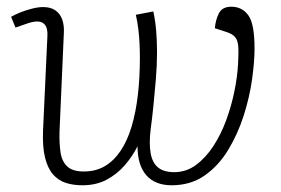

<svg xmlns="http://www.w3.org/2000/svg" viewBox="-20 -537 837 571"><path d="M436 -503Q442 -475 444.5 -445Q447 -415 447 -380Q447 -343 443.5 -301Q440 -259 436 -220Q432 -181 428 -152Q423 -110 428 -81.5Q433 -53 450 -39Q467 -25 498 -25Q534 -25 563 -46.5Q592 -68 614.5 -102.5Q637 -137 652.5 -179Q668 -221 677 -265Q686 -309 688 -347Q690 -382 688.5 -400Q687 -418 678.5 -427.5Q670 -437 650 -443L619 -453Q621 -478 631 -497.5Q641 -517 668 -517Q700 -517 718.5 -491.5Q737 -466 737 -393Q737 -353 729.5 -300Q722 -247 704.5 -192.5Q687 -138 658.5 -91Q630 -44 588.5 -15Q547 14 490 14Q466 14 447 6.5Q428 -1 415 -16Q402 -31 395.5 -52.5Q389 -74 389 -102Q374 -72 351 -45.5Q328 -19 297 -2.5Q266 14 225 14Q198 14 176 7Q154 0 138 -18Q122 -36 114 -68Q106 -100 108 -149L121 -430Q122 -451 115 -461.5Q108 -472 93.5 -473Q79 -474 55 -465L26 -455L13 -487Q25 -494 41.5 -500.5Q58 -507 76 -511.5Q94 -516 108 -516Q131 -516 145 -506Q159 -496 165 -479Q171 -462 170 -441L157 -146Q156 -111 160 -84Q164 -57 180 -42Q196 -27 229 -27Q265 -27 292 -43Q319 -59 339 -89Q359 -119 371.5 -161Q384 -203 390 -254.5Q396 -306 396 -366Q396 -387 395 -407.5Q394 -428 391.5 -449.5Q389 -471 384 -493Z"/></svg>

Font: Literata ExtraLight
Style: Italic
Weight: 250
Italic angle: -2°
Designer: Latin by Veronika Burian and Jose Scaglione. Greek by Irene Vlachou. Cyrillic by Vera Evstafieva
Foundry: TypeTogether
Version: Version 3.002